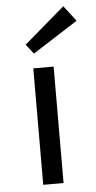

<svg xmlns="http://www.w3.org/2000/svg" viewBox="-53 -767 399 800"><g transform="rotate(-5 146.5 -367.0)"><path d="M104 -548 73 -588 243 -734 293 -669ZM95 0 96 -487H181L180 0Z"/></g></svg>

Font: Taylor Sans
Style: Regular
Weight: 400
Italic angle: -8°
Designer: Natanael Gama
Version: Version 1.001 September 8, 2015